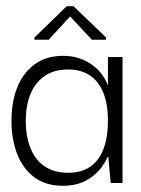

<svg xmlns="http://www.w3.org/2000/svg" viewBox="-20 -590 453 619"><path d="M183 9Q127 9 90 -19Q53 -47 35 -94.5Q17 -142 17 -200Q17 -261 35.5 -308Q54 -355 91.5 -382.5Q129 -410 183 -410Q213 -410 236 -402Q259 -394 277 -381Q295 -368 307.5 -351.5Q320 -335 327 -316H328V-406H375V0H337L329 -84H327Q319 -66 306.5 -49.5Q294 -33 276 -19.5Q258 -6 235 1.5Q212 9 183 9ZM200 -33Q243 -33 271.5 -53Q300 -73 314 -110.5Q328 -148 328 -199Q328 -255 313 -291.5Q298 -328 269.5 -347Q241 -366 200 -366Q153 -366 122.5 -344Q92 -322 77.5 -285Q63 -248 63 -200Q63 -151 78 -113Q93 -75 123.5 -54Q154 -33 200 -33ZM91 -462V-469L195 -570H217L322 -469V-462H276L207 -536H205L137 -462Z"/></svg>

Font: Darker Grotesque Light
Style: Regular
Weight: 400
Version: Version 1.000;gftools[0.9.28]